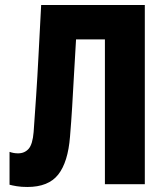

<svg xmlns="http://www.w3.org/2000/svg" viewBox="-20 -734 640 765"><path d="M89 11Q65 11 47 8Q29 5 18 2V-129Q34 -123 52 -123Q78 -123 94 -141Q110 -159 114 -208Q119 -278 124 -352Q129 -426 133.5 -514.5Q138 -603 144 -714H557V0H398V-577H283Q278 -496 274.5 -431Q271 -366 267.5 -308Q264 -250 259 -190Q251 -88 212 -38.5Q173 11 89 11Z"/></svg>

Font: Noto Sans Mono ExtraBold
Style: Regular
Weight: 800
Designer: Monotype Design Team
Foundry: Monotype Imaging Inc.
Version: Version 2.014